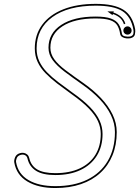

<svg xmlns="http://www.w3.org/2000/svg" viewBox="-20 -948 702 968"><path d="M259 0Q173.5 0 118.2 -32.8Q63 -65.5 52 -129Q50 -140.5 56.5 -155.8Q63 -171 81.5 -176Q91 -179 100.8 -177Q110.5 -175 117.8 -168.5Q125 -162 127.5 -151Q136 -113 167.2 -94Q198.5 -75 259 -75Q330.5 -75 381.8 -98.8Q433 -122.5 460.5 -166.8Q488 -211 488 -272.5Q488 -306 473.8 -337.2Q459.5 -368.5 427 -402Q394.5 -435.5 338.5 -475Q301 -502 268 -527.2Q235 -552.5 209.5 -578.8Q184 -605 169.8 -635.5Q155.5 -666 155.5 -704Q155.5 -773 192.8 -823.2Q230 -873.5 299 -901Q368 -928.5 463 -928.5Q554 -928.5 601.2 -899.5Q648.5 -870.5 661.5 -800.5Q663 -789.5 660.2 -775Q657.5 -760.5 638.5 -755.5Q630 -753.5 618 -754.5Q606 -755.5 596.5 -761.2Q587 -767 585.5 -778.5Q581.5 -804 570.8 -821Q560 -838 534.5 -846.5Q509 -855 461.5 -855Q355.5 -855 294.8 -815.5Q234 -776 234 -707.5Q234 -676 253.8 -649Q273.5 -622 311 -593.8Q348.5 -565.5 401 -529Q451.5 -493.5 489 -453.8Q526.5 -414 547.5 -370.8Q568.5 -327.5 568.5 -282Q568.5 -217 547 -164.8Q525.5 -112.5 485.2 -75.8Q445 -39 387.8 -19.5Q330.5 0 259 0ZM259 -9.5Q352.5 -9.5 419.8 -42.2Q487 -75 523.2 -136.2Q559.5 -197.5 559.5 -282Q559.5 -326 539.2 -367.8Q519 -409.5 482.2 -448Q445.5 -486.5 395.5 -521.5Q343.5 -558 305 -587.2Q266.5 -616.5 245.5 -645Q224.5 -673.5 224.5 -707.5Q224.5 -780.5 288.8 -822.5Q353 -864.5 461.5 -864.5Q512 -864.5 539.2 -854.5Q566.5 -844.5 578.5 -825.5Q590.5 -806.5 594.5 -779.5Q596 -767.5 610.5 -764.8Q625 -762 636.5 -764Q650.5 -768 652.5 -778.5Q654.5 -789 652.5 -799Q640 -865.5 596 -892.5Q552 -919.5 463 -919.5Q323.5 -919.5 244 -861.8Q164.5 -804 164.5 -704Q164.5 -668 178.2 -638.8Q192 -609.5 216.5 -584.2Q241 -559 273.5 -534.2Q306 -509.5 343.5 -482.5Q400.5 -442.5 434 -407.8Q467.5 -373 482.2 -340.2Q497 -307.5 497 -272.5Q497 -209 468 -162.5Q439 -116 385.8 -90.8Q332.5 -65.5 259 -65.5Q195.5 -65.5 161.8 -86.8Q128 -108 118.5 -149Q115.5 -161.5 105.5 -166Q95.5 -170.5 84 -167Q69.5 -163 64.5 -151.2Q59.5 -139.5 61 -130.5Q71.5 -70.5 123.8 -40Q176 -9.5 259 -9.5ZM623 -773.5Q614.5 -773.5 608.2 -779.5Q602 -785.5 602 -794Q602 -802.5 608.2 -808.8Q614.5 -815 623 -815Q631.5 -815 637.5 -808.8Q643.5 -802.5 643.5 -794Q643.5 -785.5 637.5 -779.5Q631.5 -773.5 623 -773.5ZM605 -825.5Q597.5 -847.5 583.5 -859Q569.5 -870.5 549 -877.5L547.5 -871.5L521.5 -890.5H554L551.5 -885Q572 -878.5 588.5 -864.8Q605 -851 612 -829Z"/></svg>

Font: Edu AU VIC WA NT Arrows
Style: Regular
Weight: 400
Designer: Tina and Corey Anderson, Eben Sorkin, Mirko Velimirovic
Foundry: Google for Education
Version: Version 1.001